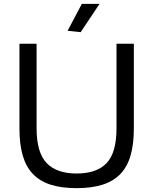

<svg xmlns="http://www.w3.org/2000/svg" viewBox="-20 -967 795 997"><path d="M331 -807 405 -947H497L399 -800ZM378 10Q299 10 243 -8Q187 -26 151 -63.5Q115 -101 98 -159.5Q81 -218 81 -299V-740H170V-301Q170 -175 222 -120.5Q274 -66 378 -66Q482 -66 533.5 -120Q585 -174 585 -301V-740H675V-299Q675 -218 658 -159.5Q641 -101 605 -63.5Q569 -26 512.5 -8Q456 10 378 10Z"/></svg>

Font: Encode Sans Normal
Style: Regular
Weight: 400
Designer: Pablo Impallari, Andres Torresi
Foundry: Pablo Impallari, Andres Torresi
Version: Version 1.000; ttfautohint (v1.00) -l 8 -r 50 -G 200 -x 14 -